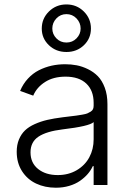

<svg xmlns="http://www.w3.org/2000/svg" viewBox="-20 -847 596 879"><path d="M235.8 12.4Q185.7 12.4 145.4 -6.6Q105.1 -25.6 80.8 -63.4Q56.5 -101.2 56.5 -152.3Q56.5 -183.9 66.8 -208.6Q77.1 -233.3 94.5 -250Q111.9 -266.7 139.2 -278.9Q166.5 -291.2 196.6 -298.1Q226.6 -305 266 -310Q276.3 -311.4 295.5 -313.6Q318.9 -316.4 329.7 -317.8Q340.6 -319.2 356.7 -322.1Q372.9 -324.9 380 -327.9Q387.1 -331 395.1 -335.9Q403.1 -340.9 405.9 -347.7Q408.7 -354.4 408.7 -363.3V-376.1Q408.7 -432.5 375.2 -464.3Q341.6 -496.1 280.2 -496.1Q224.4 -496.1 186.3 -471.6Q148.1 -447.1 132.1 -409.1L72.1 -430.8Q85.6 -463.1 108 -487.2Q130.3 -511.4 158 -525.4Q185.7 -539.4 215.7 -546.2Q245.7 -552.9 278.4 -552.9Q305.4 -552.9 330.8 -548.1Q356.2 -543.3 382.5 -530.5Q408.7 -517.8 428.1 -498Q447.4 -478.3 459.7 -445.5Q471.9 -412.6 471.9 -370.4V0H408.7V-86.3H404.8Q396 -67.1 381.4 -50.2Q366.8 -33.4 346.2 -19Q325.6 -4.6 297.1 3.9Q268.5 12.4 235.8 12.4ZM244.3 -45.5Q293.3 -45.5 331.3 -67.8Q369.3 -90.2 389 -127.1Q408.7 -164.1 408.7 -209.2V-288Q389.6 -269.2 266 -254.6Q192.8 -245.7 156.2 -221.4Q119.7 -197.1 119.7 -149.5Q119.7 -101.2 154.5 -73.3Q189.3 -45.5 244.3 -45.5ZM171.2 -716.3Q171.2 -762.1 204 -794.4Q236.9 -826.7 284.1 -826.7Q331.3 -826.7 363.8 -794.4Q396.3 -762.1 396.3 -716.3Q396.3 -670.8 364 -639.9Q331.7 -609 284.1 -609Q236.5 -609 203.8 -640.1Q171.2 -671.2 171.2 -716.3ZM284.1 -652.3Q311.8 -652.3 330.4 -671.5Q349.1 -690.7 349.1 -716.3Q349.1 -742.9 330.3 -762.6Q311.4 -782.3 284.1 -782.3Q256.7 -782.3 238.1 -762.6Q219.5 -742.9 219.5 -716.3Q219.5 -690.7 238.1 -671.5Q256.7 -652.3 284.1 -652.3Z"/></svg>

Font: Inter Light BETA
Style: Regular
Weight: 300
Designer: Rasmus Andersson
Foundry: rsms
Version: Version 3.011;git-f93a4a705